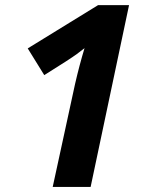

<svg xmlns="http://www.w3.org/2000/svg" viewBox="-20 -734 591 754"><path d="M335.9 0H187L274.9 -404.8Q292 -479 312 -544.9Q307.6 -541 282 -522Q256.3 -502.9 153.8 -439L88.9 -543.9L365.2 -713.9H486.8Z"/></svg>

Font: Zoram GWebM
Style: Bold Italic
Weight: 700
Italic angle: -12°
Foundry: Ascender Corporation
Version: Version 1.000